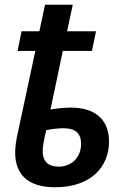

<svg xmlns="http://www.w3.org/2000/svg" viewBox="-20 -780 534 810"><path d="M212 10C366 10 440 -78 440 -183C440 -271 386 -326 280 -326C246 -326 216 -322 193 -318L245 -565H368L385 -648H263L287 -760H170L146 -648H71L54 -565H129L55 -219C48 -189 44 -160 44 -136C44 -47 95 10 212 10ZM227 -77C181 -77 160 -102 160 -142C160 -161 165 -188 175 -231C200 -236 227 -239 248 -239C300 -239 322 -216 322 -173C322 -123 289 -77 227 -77Z"/></svg>

Font: Noto Sans SemiCondensed SemiBold
Style: Italic
Weight: 600
Width: 4
Italic angle: -12°
Designer: Monotype Design Team
Foundry: Monotype Imaging Inc.
Version: Version 2.013